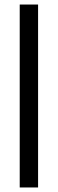

<svg xmlns="http://www.w3.org/2000/svg" viewBox="-20 -680 255 847"><path d="M67 147V-660H148V147Z"/></svg>

Font: Bricolage Grotesque 60pt
Style: Regular
Weight: 400
Version: Version 1.001;gftools[0.9.33.dev8+g029e19f]